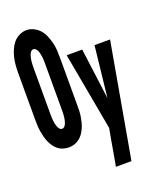

<svg xmlns="http://www.w3.org/2000/svg" viewBox="-172 -845 944 1160"><g transform="rotate(-20 300.0 -265.5)"><path d="M142 8Q124 8 106 2.5Q88 -3 74 -14Q60 -25 49.5 -40Q39 -55 31.5 -72Q24 -89 19.5 -106.5Q15 -124 12 -142Q9 -160 8 -178.5Q7 -197 7 -215V-520Q7 -544 9 -568.5Q11 -593 16.5 -617Q22 -641 32 -664Q42 -687 57 -705Q72 -723 95 -734.5Q118 -746 142 -746Q165 -746 188 -734.5Q211 -723 226.5 -705Q242 -687 251.5 -664Q261 -641 267 -617Q273 -593 274.5 -568.5Q276 -544 276 -520V-215Q276 -197 275.5 -178.5Q275 -160 272 -142Q269 -124 264.5 -106.5Q260 -89 252.5 -72Q245 -55 234.5 -40Q224 -25 209.5 -14Q195 -3 177.5 2.5Q160 8 142 8ZM142 -112Q152 -112 158.5 -120Q165 -128 168.5 -137.5Q172 -147 174 -156.5Q176 -166 177 -175.5Q178 -185 178.5 -195Q179 -205 179 -215V-520Q179 -530 178.5 -540Q178 -550 177 -559.5Q176 -569 174 -579Q172 -589 168.5 -598.5Q165 -608 158 -615.5Q151 -623 141 -623Q132 -623 125.5 -615Q119 -607 115.5 -597.5Q112 -588 110 -578.5Q108 -569 107 -559.5Q106 -550 105.5 -540Q105 -530 105 -520V-215Q105 -205 105.5 -195Q106 -185 107 -175.5Q108 -166 110 -156.5Q112 -147 115.5 -137.5Q119 -128 125.5 -120Q132 -112 142 -112ZM368 215Q376 172 383.5 129.5Q391 87 398 45L410 -20L319 -520H419L462 -192L498 -520H598L468 215Z"/></g></svg>

Font: Iosevka Custom Heavy Extended
Style: Regular
Weight: 900
Width: 7
Monospace: yes
Designer: Belleve Invis
Foundry: Belleve Invis
Version: Version 11.2.4; ttfautohint (v1.8.4)